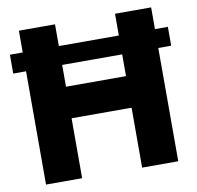

<svg xmlns="http://www.w3.org/2000/svg" viewBox="-81 -816 925 900"><g transform="rotate(-10 381.5 -366.0)"><path d="M757.3 -539.1H695.8V0H523.9V-285.2H238.3V0H66.4V-539.1H5.4V-628.9H66.4V-732.4H238.3V-628.9H523.9V-732.4H695.8V-628.9H757.3ZM238.3 -435.5H523.9V-539.1H238.3Z"/></g></svg>

Font: Kumbh Sans ExtraBold
Style: Regular
Weight: 800
Version: Version 1.005